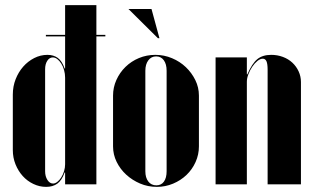

<svg xmlns="http://www.w3.org/2000/svg" viewBox="-20 -719 1224 749"><path d="M234 -16V0H356V-699H234V-482V-452H232Q222 -481 205.5 -493Q189 -505 165 -505Q138 -505 113.5 -492.5Q89 -480 70.5 -459Q52 -438 41 -410Q30 -382 30 -350V-134Q30 -104 40.5 -78Q51 -52 68.5 -32.5Q86 -13 110 -1.5Q134 10 160 10Q186 10 203.5 -2.5Q221 -15 232 -46H234ZM234 -416V-78Q234 -65 230 -51.5Q226 -38 219 -27Q212 -16 203.5 -9.5Q195 -3 187 -3Q174 -3 165 -17Q156 -31 156 -51V-449Q156 -469 164.5 -482Q173 -495 186 -495Q195 -495 203.5 -488.5Q212 -482 219 -471Q226 -460 230 -445.5Q234 -431 234 -416ZM159 -577H391V-583H159Z M586 -505Q620 -505 651 -492Q682 -479 705 -457Q728 -435 742 -406.5Q756 -378 756 -346V-148Q756 -116 743 -87Q730 -58 707.5 -36.5Q685 -15 655 -2.5Q625 10 592 10Q557 10 526.5 -3Q496 -16 472.5 -37.5Q449 -59 435 -87.5Q421 -116 421 -148V-346Q421 -378 434 -407Q447 -436 469.5 -458Q492 -480 522 -492.5Q552 -505 586 -505ZM589 -499Q570 -499 558.5 -483.5Q547 -468 547 -443V-51Q547 -26 558.5 -11Q570 4 590 4Q609 4 619.5 -10.5Q630 -25 630 -51V-443Q630 -469 619 -484Q608 -499 589 -499ZM596 -570 481 -684H571L602 -570Z M945 -429H943V-459V-495H821V0H943V-400Q943 -414 949 -429.5Q955 -445 964 -458.5Q973 -472 984 -481Q995 -490 1005 -490Q1015 -490 1019.5 -480Q1024 -470 1024 -447V0H1154V-399Q1154 -421 1145 -440.5Q1136 -460 1120.5 -474.5Q1105 -489 1083.5 -497Q1062 -505 1038 -505Q1004 -505 983.5 -488Q963 -471 945 -429Z"/></svg>

Font: Moniqa Black
Style: Regular
Weight: 900
Designer: Rajesh Rajput
Foundry: Rajesh Rajput
Version: Version 1.000